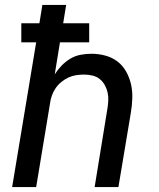

<svg xmlns="http://www.w3.org/2000/svg" viewBox="-20 -755 640 775"><path d="M29 0 126 -584H66V-661H139L151 -735H247L235 -661H340V-584H222L201 -455Q213 -474 229 -490.5Q245 -507 264.5 -518.5Q284 -530 306 -534Q328 -538 349 -538Q378 -538 405.5 -530.5Q433 -523 454.5 -506.5Q476 -490 489.5 -465.5Q503 -441 509 -414Q515 -387 514 -357.5Q513 -328 508 -299L458 0H362L413 -313Q416 -330 417 -347.5Q418 -365 414.5 -381Q411 -397 403 -411.5Q395 -426 382.5 -436Q370 -446 353.5 -450Q337 -454 319 -454Q303 -454 287 -451.5Q271 -449 256 -442Q241 -435 227.5 -424Q214 -413 204.5 -399Q195 -385 189.5 -369.5Q184 -354 182 -338L126 0Z"/></svg>

Font: Iosevka Curly MdExObl
Style: Regular
Weight: 500
Width: 7
Italic angle: -9°
Monospace: yes
Designer: Belleve Invis
Foundry: Belleve Invis
Version: Version 11.1.0; ttfautohint (v1.8.3)